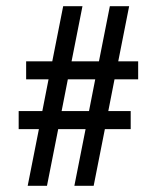

<svg xmlns="http://www.w3.org/2000/svg" viewBox="-20 -597 504 617"><path d="M40 -240H116L136 -342H64V-400H148L183 -577H245L210 -400H298L333 -577H395L360 -400H424V-342H348L328 -240H400V-182H317L281 0H219L255 -182H167L131 0H69L105 -182H40ZM198 -342 178 -240H266L286 -342Z"/></svg>

Font: LeckerliOne
Style: Regular
Weight: 400
Designer: Gesine Todt
Foundry: Gesine Todt
Version: Version 1.000